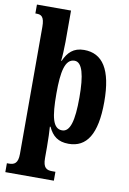

<svg xmlns="http://www.w3.org/2000/svg" viewBox="-106 -823 757 1126"><g transform="rotate(10 272.5 -260.0)"><path d="M8 240H297V187H277C244 187 223 176 223 119V53C223 5 221 -43 219 -68H223C247 -16 281 12 344 12C451 12 508 -73 508 -266C508 -460 449 -546 339 -546C276 -546 243 -512 220 -460H217C220 -480 223 -537 223 -573V-760H20V-707H27C55 -707 74 -698 74 -636V120C74 176 52 187 20 187H8ZM293 -59C238 -59 223 -127 223 -267C223 -396 238 -474 295 -474C341 -474 360 -399 360 -266C360 -128 341 -59 293 -59Z"/></g></svg>

Font: Noto Serif Sinhala ExtraCondensed ExtraBold
Style: Regular
Weight: 800
Width: 2
Designer: Jelle Bosma - Monotype Design Team
Foundry: Monotype Imaging Inc.
Version: Version 2.007